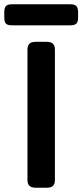

<svg xmlns="http://www.w3.org/2000/svg" viewBox="-72 -875 384 895"><path d="M-52 -792V-819Q-52 -838 -44.5 -846.5Q-37 -855 -17 -855H256Q276 -855 284 -846.5Q292 -838 292 -819V-792Q292 -773 284 -765Q276 -757 256 -757H-17Q-37 -757 -44.5 -765Q-52 -773 -52 -792ZM56 -36V-643Q56 -662 65 -671Q74 -680 94 -680H146Q166 -680 175 -671Q184 -662 184 -643V-36Q184 -18 175.5 -9Q167 0 146 0H94Q74 0 65 -9Q56 -18 56 -36Z"/></svg>

Font: Mitr
Style: Regular
Weight: 400
Designer: Thanarat Vachiruckul
Foundry: Cadson Demak
Version: Version 1.002